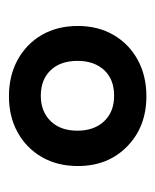

<svg xmlns="http://www.w3.org/2000/svg" viewBox="22 -788 355 440"><g transform="rotate(-90 200.0 -568.5)"><path d="M199 -411Q129 -411 84 -455Q39 -499 39 -568Q39 -615 59.5 -650.5Q80 -686 116 -706Q152 -726 199 -726Q246 -726 282.5 -706Q319 -686 339.5 -650.5Q360 -615 360 -568Q360 -522 339.5 -486.5Q319 -451 282.5 -431Q246 -411 199 -411ZM200 -485Q238 -485 259 -508Q280 -531 280 -569Q280 -608 258.5 -630.5Q237 -653 200 -653Q164 -653 142 -630.5Q120 -608 120 -569Q120 -531 141.5 -508Q163 -485 200 -485Z"/></g></svg>

Font: Noto Serif Myanmar
Style: Regular
Weight: 400
Designer: Ben Mitchell and the Monotype Design Team
Foundry: Monotype Imaging Inc.
Version: Version 2.106